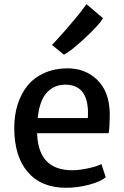

<svg xmlns="http://www.w3.org/2000/svg" viewBox="-20 -892 594 920"><path d="M285.6 -630.4 229.5 -676.3Q270.5 -721.7 288.8 -741.9Q307.1 -762.2 339.8 -801.5Q372.6 -840.8 394.5 -872.1L473.6 -804.7Q455.6 -772.9 384.3 -707Q313 -641.1 285.6 -630.4ZM296.9 7.8Q177.7 7.8 113 -67.6Q48.3 -143.1 48.3 -279.3Q48.3 -340.3 64.7 -391.8Q81.1 -443.4 111.8 -481.4Q142.6 -519.5 190.7 -541.5Q238.8 -563.5 298.8 -564.5Q386.2 -565.9 444.3 -511Q502.4 -456.1 505.9 -353.5Q505.9 -278.8 500.5 -253.9H157.7Q157.7 -252.4 158 -249.8Q158.2 -247.1 158.2 -245.6Q166.5 -76.2 326.7 -76.2Q356.9 -76.2 401.6 -85.4Q446.3 -94.7 465.8 -106L486.8 -42.5Q460 -20.5 404.8 -6.3Q349.6 7.8 296.9 7.8ZM293 -486.3Q239.7 -486.3 204.6 -448.5Q169.4 -410.6 160.6 -326.2H400.9Q410.6 -486.3 293 -486.3Z"/></svg>

Font: HaufeMerriweatherSans
Style: Regular
Weight: 400
Designer: Eben Sorkin ( eben@eyebytes.com )
Foundry: Eben Sorkin
Version: Version 1.56